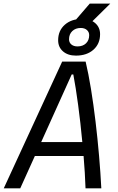

<svg xmlns="http://www.w3.org/2000/svg" viewBox="-40 -1031 645 1051"><path d="M345.7 -888.7 451.2 -1011.2H563.5L439.5 -888.7ZM-19.5 0 300.3 -693.8H428.7Q444.3 -628.4 458 -544.2Q471.7 -460 482.9 -366.5Q494.1 -272.9 502.2 -179Q510.3 -85 514.6 0H428.2Q426.8 -41.5 424.1 -86.2Q421.4 -130.9 417.5 -177.2H150.9L70.8 0ZM185.5 -253.4H410.6Q400.9 -358.4 387.7 -456.5Q374.5 -554.7 361.3 -623.5H352.5ZM375.5 -726.6Q331.5 -726.6 304.9 -749.8Q278.3 -772.9 278.3 -810.5Q278.3 -863.3 314.7 -895.5Q351.1 -927.7 410.6 -927.7Q454.6 -927.7 481.2 -904.5Q507.8 -881.3 507.8 -843.8Q507.8 -791 471.4 -758.8Q435.1 -726.6 375.5 -726.6ZM384.3 -776.9Q413.1 -776.9 430.7 -793.7Q448.2 -810.5 448.2 -838.4Q448.2 -856 435.5 -866.9Q422.9 -877.9 401.9 -877.9Q373.5 -877.9 355.7 -860.8Q337.9 -843.8 337.9 -815.9Q337.9 -798.3 350.6 -787.6Q363.3 -776.9 384.3 -776.9Z"/></svg>

Font: Cascadia Mono PL SemiLight
Style: Italic
Weight: 350
Italic angle: -10°
Monospace: yes
Designer: Aaron Bell
Foundry: Saja Typeworks
Version: Version 2404.023; ttfautohint (v1.8.4)